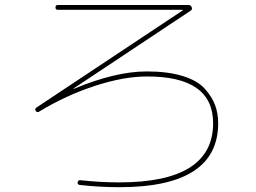

<svg xmlns="http://www.w3.org/2000/svg" viewBox="-20 -740 1040 779"><path d="M138.7 -287.1Q129.9 -282.2 125 -290Q120.1 -298.8 127.9 -303.7L720.7 -697.3Q721.7 -697.3 721.7 -699.2Q721.7 -700.2 720.7 -700.2H214.8Q205.1 -700.2 205.1 -710Q205.1 -719.7 214.8 -719.7H745.1Q753.9 -719.7 757.8 -710.9Q761.7 -701.2 752.9 -696.3L278.3 -380.9V-379.9H280.3Q449.2 -450.2 575.2 -450.2Q661.1 -450.2 721.2 -431.6Q781.2 -413.1 810.5 -380.4Q839.8 -347.7 852.5 -314Q865.2 -280.3 865.2 -240.2Q865.2 19.5 464.8 19.5Q385.7 19.5 304.7 10.7Q293 8.8 294.9 0Q296.9 -10.7 306.6 -8.8Q385.7 0 464.8 0Q844.7 0 844.7 -240.2Q844.7 -430.7 575.2 -429.7Q482.4 -429.7 365.2 -391.6Q248 -353.5 138.7 -287.1Z"/></svg>

Font: Rounded-X Mgen+ 1m thin
Style: Regular
Weight: 100
Designer: [Source Han Sans]
Ryoko NISHIZUKA  (kana & ideographs); Paul D. Hunt (Latin, Greek & Cyrillic); Wenlong ZHANG  (bopomofo
Version: Version 1.059.20150602